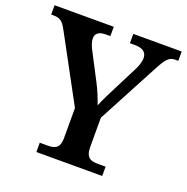

<svg xmlns="http://www.w3.org/2000/svg" viewBox="-130 -833 925 951"><g transform="rotate(20 333.0 -357.0)"><path d="M162 0H509V-49H470C434 -49 404 -55 404 -115V-269L573 -587C605 -648 620 -665 652 -665H668V-714H413V-665H438C480 -665 502 -650 502 -618C502 -605 498 -585 485 -558L425 -440C402 -396 381 -353 368 -321C357 -352 344 -387 322 -429L248 -571C240 -587 232 -607 232 -625C232 -648 247 -665 286 -665H310V-714H-2V-665H11C48 -665 61 -651 82 -612L267 -270V-112C267 -54 237 -49 200 -49H162Z"/></g></svg>

Font: Noto Serif Semi
Style: Regular
Weight: 600
Designer: Monotype Design Team
Foundry: Monotype Imaging Inc.
Version: Version 1.002